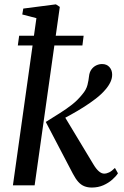

<svg xmlns="http://www.w3.org/2000/svg" viewBox="-20 -832 556 862"><path d="M38 0 143.5 -750.5 80 -767 84.5 -793.5 231 -812.5 248.5 -801 135.5 0ZM392 10Q373.5 10 358.5 4Q343.5 -2 331.2 -15.8Q319 -29.5 307 -52.5L185.5 -284.5Q219.5 -306 248.8 -324.2Q278 -342.5 303.5 -362.5Q329 -382.5 350 -409Q367.5 -429.5 372.8 -451Q378 -472.5 379.5 -488.5Q381.5 -508 390.5 -520.2Q399.5 -532.5 412.2 -538.5Q425 -544.5 438 -544.5Q459 -544.5 471 -531.2Q483 -518 483.5 -498.5Q484 -481 475.8 -463.5Q467.5 -446 453.5 -430Q437 -410 410.2 -389.2Q383.5 -368.5 353 -349.5Q322.5 -330.5 294 -314.8Q265.5 -299 245 -288.5L263.5 -319.5L398.5 -95.5Q411.5 -73.5 423.8 -63Q436 -52.5 447.5 -52.5Q458.5 -52.5 470.2 -58.2Q482 -64 496 -78L509.5 -54Q501 -40.5 484 -25.5Q467 -10.5 443.8 -0.2Q420.5 10 392 10ZM66 -671.5H355.5L350 -628H60Z"/></svg>

Font: Merriweather 72pt
Style: Italic
Weight: 400
Italic angle: -7.8°
Version: Version 2.101